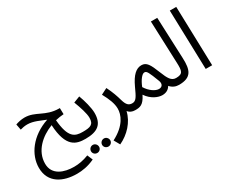

<svg xmlns="http://www.w3.org/2000/svg" viewBox="-127 -1196 2387 1962"><g transform="rotate(-30 1066.5 -214.5)"><path d="M319 271C379 271 451 261 529 224L502 160C437 185 383 194 328 194C214 194 86 153 86 18C86 -131 206 -238 341 -290C355 -20 465 5 573 5C609 5 623 -13 623 -35C623 -57 611 -71 583 -71C491 -71 423 -95 405 -311C438 -319 472 -324 503 -326L501 -399H492C330 -400 268 -496 139 -496C99 -496 59 -486 32 -476L45 -408C67 -414 96 -421 128 -421C202 -421 268 -384 330 -361C122 -291 10 -131 10 23C10 203 159 271 319 271Z M573 5C714 5 784 -45 784 -179C784 -239 757 -338 732 -403L657 -374C686 -298 714 -213 714 -163C714 -82 672 -71 583 -71ZM736 190C761 190 783 169 783 144C783 117 761 95 736 95C708 95 687 117 687 144C687 169 708 190 736 190ZM604 190C630 190 651 169 651 144C651 117 630 95 604 95C577 95 556 117 556 144C556 169 577 190 604 190Z M850 231C958 181 1050 84 1076 -32C1095 -8 1122 5 1159 5C1195 5 1209 -13 1209 -35C1209 -57 1197 -71 1169 -71C1129 -71 1104 -89 1085 -157C1071 -208 1050 -270 1015 -339L942 -302C984 -225 1011 -159 1011 -99C1011 -29 974 78 811 162Z M1159 5C1214 5 1254 0 1301 -95C1353 -18 1428 11 1476 11C1517 11 1552 -5 1573 -42C1601 -10 1636 5 1676 5C1711 5 1725 -13 1725 -35C1725 -57 1713 -71 1685 -71C1630 -71 1605 -115 1570 -204C1525 -318 1500 -362 1440 -362C1380 -362 1327 -317 1275 -204C1231 -108 1213 -71 1168 -71ZM1337 -164C1364 -233 1403 -283 1430 -283C1459 -284 1471 -255 1518 -133C1533 -95 1520 -61 1477 -61C1436 -61 1376 -100 1337 -164Z M1675 5C1824 5 1850 -72 1844 -214L1824 -700H1749L1768 -205C1772 -104 1766 -71 1684 -71Z M1992 0H2068L2048 -700H1972Z"/></g></svg>

Font: Noto Sans Arabic UI Cn
Style: Regular
Weight: 400
Width: 3
Designer: Monotype Design Team, Nadine Chahine and Nizar Qandah
Foundry: Monotype Imaging Inc.
Version: Version 2.010